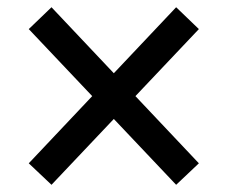

<svg xmlns="http://www.w3.org/2000/svg" viewBox="-20 -600 626 528"><path d="M121.6 -91.8 526.9 -520 464.4 -580.1 59.1 -150.9ZM464.4 -91.8 526.9 -150.9 121.6 -580.1 59.1 -520Z"/></svg>

Font: Cascadia Code
Style: Regular
Weight: 400
Monospace: yes
Designer: Aaron Bell
Foundry: Saja Typeworks
Version: Version 2106.017